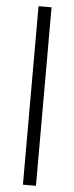

<svg xmlns="http://www.w3.org/2000/svg" viewBox="-58 -741 349 903"><g transform="rotate(5 116.5 -289.5)"><path d="M147.9 -710.9V131.8H86.4V-710.9Z"/></g></svg>

Font: Vazirmatn UI FD Light
Style: Regular
Weight: 300
Designer: Saber Rastikerdar
Foundry: Saber Rastikerdar
Version: Version 33.003